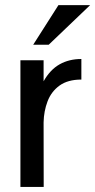

<svg xmlns="http://www.w3.org/2000/svg" viewBox="-20 -737 375 757"><path d="M60.5 0V-499.5H151.9V-416.5Q177.7 -462.4 215.1 -483.4Q252.4 -504.4 300.8 -504.4V-423.3Q247.6 -423.3 214.8 -399.7Q182.1 -376 167.5 -337.4Q152.8 -298.8 151.9 -254.4L152.3 0ZM171.9 -560.5H110.8L210.4 -716.8H335.4Z"/></svg>

Font: Pontano Sans Medium
Style: Regular
Weight: 500
Designer: Vernon Adams
Foundry: Vernon Adams
Version: Version 2.001